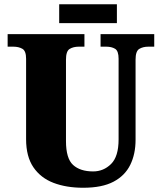

<svg xmlns="http://www.w3.org/2000/svg" viewBox="-20 -875 762 905"><path d="M372 10Q293 10 232.5 -13Q172 -36 137.5 -86.5Q103 -137 103 -219V-598Q103 -635 85.5 -645Q68 -655 43 -655H16V-714H378V-655H351Q326 -655 308.5 -644.5Q291 -634 291 -594V-210Q291 -128 324.5 -97.5Q358 -67 419 -67Q468 -67 503.5 -102Q539 -137 539 -218V-598Q539 -635 522.5 -645Q506 -655 481 -655H454V-714H707V-655H679Q654 -655 636.5 -644.5Q619 -634 619 -594V-216Q619 -149 594 -98Q569 -47 515 -18.5Q461 10 372 10ZM259 -766V-855H531V-766Z"/></svg>

Font: Noto Serif Lao SemiCondensed Black
Style: Regular
Weight: 900
Width: 4
Designer: Monotype Design Team
Foundry: Monotype Imaging Inc.
Version: Version 2.003; ttfautohint (v1.8.4.7-5d5b)